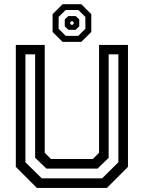

<svg xmlns="http://www.w3.org/2000/svg" viewBox="-20 -920 704 940"><path d="M160.5 0 57.5 -103V-700H199V-172L229.5 -141.5H434.5L465 -172V-700H606.5V-103L503.5 0ZM184.5 -47H480L559.5 -125.5V-654H512V-147.5L457.5 -94.5H207.5L152 -147.5V-654H104.5V-125.5ZM286.5 -715 237.5 -763.5V-850.5L286.5 -899.5H378L427 -850.5V-763.5L378 -715ZM301.5 -744.5H363.5L398 -779V-837L363.5 -871H301.5L267 -837V-779ZM314.5 -774 297 -791.5V-824.5L314.5 -841.5H350.5L368 -824.5V-791.5L350.5 -774ZM328 -799H336.5L340.5 -803.5V-811L336.5 -815.5H328L324 -811V-803.5Z"/></svg>

Font: Tourney Thin Medium
Style: Regular
Weight: 500
Version: Version 1.015